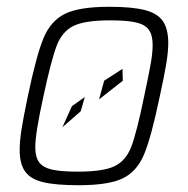

<svg xmlns="http://www.w3.org/2000/svg" viewBox="-20 -538 554 566"><path d="M38 -96Q38 -122 43.5 -157Q49 -192 62 -254Q87 -374 108 -425Q129 -476 171 -497Q213 -518 302 -518Q369 -518 406.5 -508.5Q444 -499 460 -476Q476 -453 476 -411Q476 -385 470 -349Q464 -313 451 -254Q426 -134 405 -83.5Q384 -33 342.5 -12.5Q301 8 212 8Q144 8 107 -1Q70 -10 54 -32.5Q38 -55 38 -96ZM405 -254Q418 -315 424 -348.5Q430 -382 430 -405Q430 -435 418.5 -450.5Q407 -466 380.5 -472Q354 -478 305 -478Q230 -478 196.5 -461.5Q163 -445 147 -403Q131 -361 108 -254Q84 -145 84 -104Q84 -75 95.5 -59.5Q107 -44 133.5 -38Q160 -32 209 -32Q284 -32 317.5 -48Q351 -64 367 -105.5Q383 -147 405 -254ZM272 -245 287 -300 341 -335 342 -300ZM164 -163 192 -225 230 -252 218 -210Z"/></svg>

Font: Saira Semi Condensed ExtraLight
Style: Italic
Weight: 200
Width: 4
Italic angle: -12°
Designer: Hector Gatti with collaboration of the Omnibus-Type team
Foundry: Omnibus-Type
Version: Version 1.001; ttfautohint (v1.8)